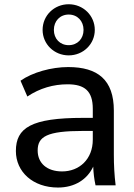

<svg xmlns="http://www.w3.org/2000/svg" viewBox="-20 -860 624 891"><path d="M249 10.3C327.6 10.3 385.3 -27.8 412.6 -86.9C413.6 -58.1 417 -28.8 423.3 0H516.6C510.7 -47.4 508.3 -95.2 508.3 -142.1V-346.7C508.3 -489.7 433.6 -548.8 296.4 -548.8C219.2 -548.8 130.4 -524.4 75.2 -485.4L106.9 -412.1C164.6 -450.7 228 -468.8 293.5 -468.8C373 -468.8 410.6 -437.5 410.6 -355V-313H365.2C125 -313 53.7 -267.1 53.7 -159.2C53.7 -62 133.3 10.3 249 10.3ZM268.1 -64.5C198.2 -64.5 154.8 -102.5 154.8 -161.6C154.8 -226.1 197.3 -252.4 366.2 -252.4H410.6V-211.9C410.6 -121.1 348.1 -64.5 268.1 -64.5ZM298.8 -603C366.2 -603 419.9 -655.3 419.9 -721.2C419.9 -787.6 366.2 -840.3 298.8 -840.3C231.4 -840.3 177.7 -788.1 177.7 -721.2C177.7 -655.3 231.4 -603 298.8 -603ZM298.8 -650.4C258.3 -650.4 230 -680.2 230 -721.2C230 -762.2 258.3 -792.5 298.8 -792.5C339.4 -792.5 367.7 -762.2 367.7 -721.2C367.7 -680.2 339.4 -650.4 298.8 -650.4Z"/></svg>

Font: Winston
Style: Regular
Weight: 400
Designer: Vernon Adams, Kim Jin-seong, David Berlow, Cristiano Sobral
Foundry: The Winston Project Authors
Version: Version 3.004